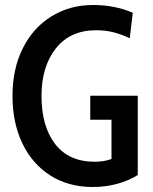

<svg xmlns="http://www.w3.org/2000/svg" viewBox="-20 -734 611 768"><path d="M30 -350Q30 -459 71.5 -541.5Q113 -624 186.5 -669Q260 -714 352 -714Q439 -714 511 -683L499 -581Q465 -597 433.5 -605Q402 -613 364 -613Q261 -613 203.5 -540.5Q146 -468 146 -350Q146 -229 200.5 -158Q255 -87 359 -87Q396 -87 426 -98V-255H341V-351H531V-34Q497 -12 450 1Q403 14 351 14Q254 14 181.5 -32Q109 -78 69.5 -160.5Q30 -243 30 -350Z"/></svg>

Font: Cabin Condensed Medium
Style: Regular
Weight: 500
Width: 3
Version: Version 2.001